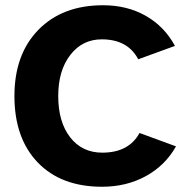

<svg xmlns="http://www.w3.org/2000/svg" viewBox="-20 -700 713 732"><path d="M651 -142Q610 -69 536 -28.5Q462 12 369 12Q213 12 124 -80.5Q35 -173 35 -334Q35 -493 126.5 -586.5Q218 -680 373 -680Q465 -680 536 -639.5Q607 -599 647 -525L507 -474Q467 -550 368 -550Q294 -550 248 -490.5Q202 -431 202 -334Q202 -235 247.5 -176.5Q293 -118 370 -118Q471 -118 512 -193Z"/></svg>

Font: Atkinson Hyperlegible Pro
Style: Bold
Weight: 700
Designer: Elliott Scott, Megan Eiswerth, Linus Boman, Theodore Petrosky, Jacob Perez
Foundry: Braille Institute
Version: Version 1.5.1